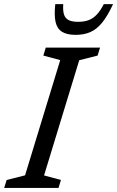

<svg xmlns="http://www.w3.org/2000/svg" viewBox="-40 -930 579 950"><path d="M258 -632.5 174.5 -655 186.5 -694.5H455L443 -655L352 -632L178 -62L261.5 -39.5L249.5 0H-19.5L-7 -39.5L84 -62.5ZM346.5 -822Q376 -822 398.2 -830.2Q420.5 -838.5 438.8 -857.8Q457 -877 473.5 -909.5H519.5Q492 -850.5 465 -817.5Q438 -784.5 406.5 -771Q375 -757.5 334.5 -757.5Q291 -757.5 266.8 -772.8Q242.5 -788 235 -821.2Q227.5 -854.5 233.5 -909.5H273Q270.5 -877 276.8 -858Q283 -839 300 -830.5Q317 -822 346.5 -822Z"/></svg>

Font: Newsreader 10pt
Style: Italic
Weight: 400
Italic angle: -17°
Version: Version 1.003